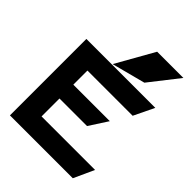

<svg xmlns="http://www.w3.org/2000/svg" viewBox="-227 -915 1030 1030"><g transform="rotate(45 288.0 -400.0)"><path d="M421 -634 551 -800H352L230 -584ZM159 -464H502L558 -580H35V0H512L565 -116H159V-252H368L436 -357H159Z"/></g></svg>

Font: Charger
Style: Hemi
Weight: 900
Designer: Jasper
Foundry: Cannot Into Space Fonts
Version: Version 0.99